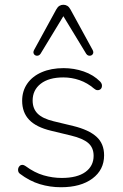

<svg xmlns="http://www.w3.org/2000/svg" viewBox="-20 -778 515 806"><path d="M236 8Q190 8 147 -5Q104 -18 63 -49Q58 -53 56.5 -59Q55 -65 56.5 -71Q58 -77 62.5 -81.5Q67 -86 73.5 -86Q80 -86 87 -81Q125 -53 163 -42Q201 -31 239 -31Q304 -31 338.5 -56Q373 -81 373 -124Q373 -158 350.5 -177.5Q328 -197 278 -209L195 -229Q132 -244 102.5 -275Q73 -306 73 -355Q73 -396 94.5 -427Q116 -458 155.5 -475Q195 -492 247 -492Q291 -492 331.5 -478Q372 -464 400 -436Q406 -430 407.5 -423.5Q409 -417 407 -411Q405 -405 400 -402Q395 -399 388.5 -399.5Q382 -400 375 -406Q347 -430 314 -441.5Q281 -453 246 -453Q185 -453 151 -426.5Q117 -400 117 -356Q117 -322 138 -301Q159 -280 205 -269L288 -249Q353 -233 385 -204Q417 -175 417 -126Q417 -65 368 -28.5Q319 8 236 8ZM369 -568Q373 -560 371 -554Q369 -548 363.5 -545.5Q358 -543 352 -544.5Q346 -546 342 -552L246 -710L150 -552Q146 -546 140 -544.5Q134 -543 128.5 -545.5Q123 -548 121 -554Q119 -560 123 -568L216 -738Q222 -749 229.5 -753.5Q237 -758 246 -758Q255 -758 262.5 -753.5Q270 -749 276 -738Z"/></svg>

Font: Nunito ExtraLight
Style: Regular
Weight: 200
Designer: Vernon Adams
Foundry: Vernon Adams
Version: Version 3.602